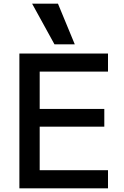

<svg xmlns="http://www.w3.org/2000/svg" viewBox="-20 -1020 673 1040"><path d="M85 0V-730H565V-632H195V-430H545V-334H195V-98H565V0ZM275 -780 154 -1000H294L385 -780Z"/></svg>

Font: M PLUS 2 Thin Medium
Style: Regular
Weight: 500
Version: Version 1.001